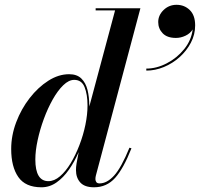

<svg xmlns="http://www.w3.org/2000/svg" viewBox="-20 -785 848 815"><path d="M651.6 -691.5Q651.6 -720.4 674.4 -742.5Q697.2 -764.6 729.5 -764.6Q762.8 -764.6 785.6 -742.3Q808.4 -720 808.4 -677.2Q808.4 -638.3 790.3 -603.8Q772.3 -569.4 742.4 -542.5Q712.4 -515.7 675.6 -500.5Q638.8 -485.3 601.3 -485.3L600.8 -493.8Q644.5 -493.8 687.7 -516.2Q731 -538.5 761.6 -576.3Q792.2 -614 797.9 -660.1Q787.5 -643 767.5 -633.5Q747.6 -624 726.7 -624Q689.6 -624 670.6 -643.7Q651.6 -663.4 651.6 -691.5ZM359 -336Q359 -334.5 359 -332.5L468.5 -741H386V-750H576L387 -40Q385 -32.5 385 -24.5Q385 -18 388.8 -12.2Q392.5 -6.5 402.5 -6.5Q434 -6.5 464.2 -39.5Q494.5 -72.5 529.5 -158L538 -155.5Q504.5 -70 468.8 -30Q433 10 379 10Q339.5 10 321 -10.2Q302.5 -30.5 302.5 -63Q302.5 -68 303 -75.8Q303.5 -83.5 305 -91.5L314 -139.5Q296.5 -99 272.8 -65Q249 -31 219.8 -10.5Q190.5 10 156 10Q88 10 57.8 -33.5Q27.5 -77 27.5 -152.5Q27.5 -210 48.8 -266.2Q70 -322.5 105.8 -368.5Q141.5 -414.5 185 -442.2Q228.5 -470 273.5 -470Q306.5 -470 325.2 -451.8Q344 -433.5 351.5 -403.2Q359 -373 359 -336ZM351.5 -337Q351.5 -384.5 339 -415.2Q326.5 -446 295 -446Q272 -446 248.5 -423.2Q225 -400.5 203.8 -362.8Q182.5 -325 166 -280Q149.5 -235 139.8 -190Q130 -145 130 -108Q130 -16 185.5 -16Q210.5 -16 234.8 -36.8Q259 -57.5 280 -92.2Q301 -127 317.2 -169.2Q333.5 -211.5 342.5 -255.2Q351.5 -299 351.5 -337Z"/></svg>

Font: Bodoni* 24pt Medium
Style: Italic
Weight: 500
Italic angle: -13°
Version: Version 2.3